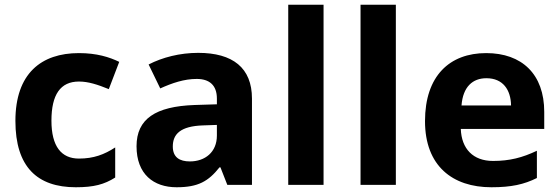

<svg xmlns="http://www.w3.org/2000/svg" viewBox="-20 -780 2359 810"><path d="M300 10C376 10 420 -2 466 -31V-158C420 -128 375 -111 313 -111C239 -111 197 -162 197 -271C197 -381 235 -436 313 -436C353 -436 392 -423 439 -404L483 -519C442 -539 388 -556 313 -556C154 -556 45 -470 45 -270C45 -76 137 10 300 10Z M816 -557C739 -557 665 -538 607 -508L656 -407C707 -430 757 -447 810 -447C863 -447 895 -421 895 -364V-340L800 -337C637 -331 556 -279 556 -163C556 -45 628 10 725 10C816 10 859 -15 906 -74H910L939 0H1043V-364C1043 -494 962 -557 816 -557ZM837 -251 895 -253V-208C895 -138 845 -99 781 -99C738 -99 709 -116 709 -162C709 -214 741 -248 837 -251Z M1345 0V-760H1196V0Z M1650 0V-760H1501V0Z M2031 -556C1877 -556 1773 -460 1773 -269C1773 -80 1889 10 2053 10C2137 10 2191 -2 2245 -29V-144C2184 -115 2130 -101 2060 -101C1976 -101 1927 -152 1924 -236H2276V-308C2276 -467 2182 -556 2031 -556ZM2032 -450C2102 -450 2135 -401 2136 -335H1927C1933 -414 1974 -450 2032 -450Z"/></svg>

Font: Noto Sans Gujarati
Style: Bold
Weight: 700
Designer: Jelle Bosma - Monotype Design Team, Universal Thirst
Foundry: Monotype Imaging Inc.
Version: Version 2.106